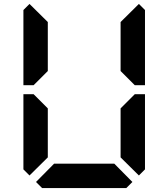

<svg xmlns="http://www.w3.org/2000/svg" viewBox="-20 -956 856 976"><path d="M154 -526 151 -523H99V-905L130 -936L223 -844V-698V-608V-595ZM593 -405 665 -477H717V-95L686 -64L593 -156V-170V-302V-392ZM223 -302V-156L130 -64L99 -95V-477H151L161 -467L223 -405V-392ZM653 -31 622 0H470H346H194L163 -31L255 -124H561ZM686 -936 717 -905V-523H665L655 -533L593 -595V-608V-698V-830V-844Z"/></svg>

Font: DSEG14 Classic Mini
Style: Bold
Weight: 700
Designer: Keshikan(Twitter:@keshinomi_88pro)
Version: Version 0.46